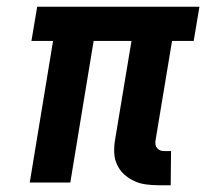

<svg xmlns="http://www.w3.org/2000/svg" viewBox="-20 -540 640 568"><path d="M485 8H449Q430 8 411.5 5.5Q393 3 377 -4.5Q361 -12 348 -23.5Q335 -35 327 -51.5Q319 -68 318 -86.5Q317 -105 320 -124L369 -419H257L188 0H68L137 -419H73L90 -520H570L553 -419H489L440 -124Q439 -118 440 -112Q441 -106 445 -101.5Q449 -97 454.5 -95Q460 -93 466 -93H486Z"/></svg>

Font: Iosevka Aile Oblique
Style: Bold
Weight: 700
Italic angle: -9°
Designer: Belleve Invis
Foundry: Belleve Invis
Version: Version 31.1.0; ttfautohint (v1.8.4)